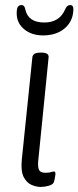

<svg xmlns="http://www.w3.org/2000/svg" viewBox="-20 -733 310 759"><path d="M141 6Q124 6 105 -2Q86 -10 74 -32.5Q62 -55 66 -100L108 -507Q110 -525 140 -525H144Q175 -525 172 -505L131 -96Q129 -72 134.5 -61Q140 -50 160 -50Q174 -50 181 -52.5Q188 -55 194 -55Q200 -55 199 -43Q198 -34 196 -24.5Q194 -15 192 -11Q188 -3 172 1.5Q156 6 141 6ZM150 -593Q105 -593 75.5 -617.5Q46 -642 46 -680Q46 -700 51 -706.5Q56 -713 65 -713Q77 -713 80 -696Q91 -644 155 -644Q216 -644 238 -697Q245 -713 257 -713Q270 -713 270 -698Q270 -651 237 -622Q204 -593 150 -593Z"/></svg>

Font: Asap Condensed Condensed Light
Style: Italic
Weight: 300
Width: 3
Italic angle: -6°
Designer: Pablo Cosgaya
Foundry: Omnibus-Type
Version: Version 3.001; ttfautohint (v1.8.4.7-5d5b)